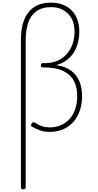

<svg xmlns="http://www.w3.org/2000/svg" viewBox="-20 -977 740 1450"><path d="M155 453Q146 453 142 449Q138 445 138 438V-682Q138 -763 161.5 -825Q185 -887 235.5 -922Q286 -957 366 -957Q415 -957 454 -942Q493 -927 520.5 -899Q548 -871 563.5 -830.5Q579 -790 579 -738Q579 -712 575 -686.5Q571 -661 563 -636.5Q555 -612 542 -588.5Q529 -565 510 -545.5Q491 -526 465 -510.5Q439 -495 405 -485Q475 -475 517.5 -443Q560 -411 580 -362Q600 -313 600 -253Q600 -190 582 -139.5Q564 -89 531.5 -53.5Q499 -18 454 0.5Q409 19 355 19Q313 19 281.5 7.5Q250 -4 221 -21Q213 -27 214.5 -33.5Q216 -40 220 -46Q226 -54 232.5 -54Q239 -54 246 -49Q272 -32 298 -23.5Q324 -15 355 -15Q399 -15 437 -30.5Q475 -46 503.5 -76.5Q532 -107 547.5 -151.5Q563 -196 563 -253Q563 -317 538.5 -365Q514 -413 458.5 -440.5Q403 -468 310 -468H300Q296 -468 292.5 -471Q289 -474 289 -484Q289 -493 292.5 -496.5Q296 -500 300 -500H314Q355 -500 388.5 -509.5Q422 -519 447 -536Q472 -553 490 -575.5Q508 -598 520 -624.5Q532 -651 537.5 -680.5Q543 -710 543 -739Q543 -797 520.5 -837.5Q498 -878 459 -900.5Q420 -923 366 -923Q295 -923 252.5 -890.5Q210 -858 192 -802Q174 -746 174 -674V438Q174 445 170 449Q166 453 155 453Z"/></svg>

Font: Playwrite US Modern Thin
Style: Regular
Weight: 250
Designer: Veronika Burian, José Scaglione
Foundry: TypeTogether
Version: Version 1.003